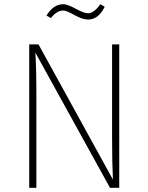

<svg xmlns="http://www.w3.org/2000/svg" viewBox="-20 -893 705 913"><path d="M399 -800Q372 -800 334 -821.5Q296 -843 281 -843Q250 -843 222 -807L201 -819Q234 -873 281 -873Q301 -873 340 -851.5Q379 -830 399 -830Q427 -830 457 -873L478 -861Q448 -800 399 -800ZM547 -682V0H503L148 -643Q153 -576 153 -430V0H119V-682H163L517 -39Q513 -117 513 -237V-682Z"/></svg>

Font: Fira Sans UltraLight
Style: Regular
Weight: 200
Designer: Carrois Corporate & Edenspiekermann AG
Foundry: Carrois Corporate GbR & Edenspiekermann AG
Version: Version 4.106;PS 004.106;hotconv 1.0.70;makeotf.lib2.5.58329